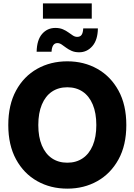

<svg xmlns="http://www.w3.org/2000/svg" viewBox="-20 -1100 792 1131"><path d="M376.5 11.2Q277.8 11.2 199 -33.2Q120.1 -77.6 74.5 -161.4Q28.8 -245.1 28.8 -363.3Q28.8 -482.4 74.5 -566.4Q120.1 -650.4 199 -694.6Q277.8 -738.8 376.5 -738.8Q474.6 -738.8 553.2 -694.6Q631.8 -650.4 678 -566.4Q724.1 -482.4 724.1 -363.3Q724.1 -244.6 678 -160.9Q631.8 -77.1 553.2 -33Q474.6 11.2 376.5 11.2ZM376.5 -141.6Q428.7 -141.6 467 -167.5Q505.4 -193.4 526.4 -243.2Q547.4 -293 547.4 -363.3Q547.4 -434.1 526.4 -484.1Q505.4 -534.2 467 -560.1Q428.7 -585.9 376.5 -585.9Q324.2 -585.9 285.9 -560.1Q247.6 -534.2 226.6 -484.1Q205.6 -434.1 205.6 -363.3Q205.6 -293 226.6 -243.2Q247.6 -193.4 285.9 -167.5Q324.2 -141.6 376.5 -141.6ZM446.3 -792Q420.9 -792 402.1 -800.3Q383.3 -808.6 369.1 -819.3Q355 -830.1 342.8 -838.1Q330.6 -846.2 317.9 -846.2Q301.8 -846.2 293.2 -832.8Q284.7 -819.3 283.7 -795.4H195.8Q197.3 -864.7 228 -900.1Q258.8 -935.5 306.2 -935.5Q331.5 -935.5 350.3 -927.5Q369.1 -919.4 383.3 -908.9Q397.5 -898.4 409.7 -890.6Q421.9 -882.8 434.6 -882.8Q453.1 -882.8 461.2 -895.5Q469.2 -908.2 470.2 -932.6H556.6Q555.7 -864.7 524.2 -828.4Q492.7 -792 446.3 -792ZM520.5 -1080.1V-990.2H232.9V-1080.1Z"/></svg>

Font: Inter 28pt ExtraBold
Style: Regular
Weight: 800
Designer: Rasmus Andersson
Foundry: rsms
Version: Version 4.001;git-66647c0bb